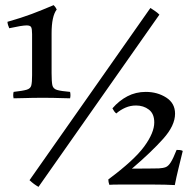

<svg xmlns="http://www.w3.org/2000/svg" viewBox="-20 -719 758 748"><path d="M33 -361Q69 -365 84 -369.5Q99 -374 102 -386.5Q105 -399 105 -426V-586Q105 -606 101.5 -613Q98 -620 84 -620Q66 -620 16 -609Q10 -622 9 -634Q65 -650 103.5 -664.5Q142 -679 189 -699Q197 -691 201 -682Q181 -656 181 -589V-434Q181 -401 184 -387Q187 -373 202.5 -368.5Q218 -364 253 -361Q256 -348 253 -336Q234 -336 212 -337Q190 -338 146 -338Q104 -338 80 -337Q56 -336 33 -336Q30 -348 33 -361ZM601 -662 130 9Q112 -1 95 -17L566 -688Q575 -682 584 -676Q593 -670 601 -662ZM661 2Q624 0 580 0Q536 0 500 0Q466 0 442.5 0Q419 0 406 1Q402 -10 402 -20Q503 -95 542 -148.5Q581 -202 581 -242Q581 -276 560 -292Q539 -308 510 -308Q488 -308 468.5 -299.5Q449 -291 433 -277Q428 -281 424.5 -286Q421 -291 418 -297Q444 -327 476.5 -344Q509 -361 548 -361Q593 -361 627.5 -339Q662 -317 662 -276Q662 -230 616 -178.5Q570 -127 494 -62Q532 -62 563 -62.5Q594 -63 599 -63Q616 -64 626 -68Q636 -72 645.5 -87Q655 -102 668 -135Q673 -135 680 -134.5Q687 -134 692 -131Q684 -98 675.5 -63.5Q667 -29 661 2Z"/></svg>

Font: Castoro
Style: Regular
Weight: 400
Designer: John Hudson
Foundry: Tiro Typeworks Ltd.
Version: Version 2.04